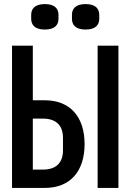

<svg xmlns="http://www.w3.org/2000/svg" viewBox="-20 -922 640 942"><path d="M39 0H200C323 0 395 -80 395 -215C395 -350 323 -430 200 -430H141V-698H39ZM141 -90V-340H191C252 -340 289 -310 289 -245V-185C289 -120 252 -90 191 -90ZM459 0H561V-698H459ZM200 -777C249 -777 267 -800 267 -830V-849C267 -879 249 -902 200 -902C151 -902 133 -879 133 -849V-830C133 -800 151 -777 200 -777ZM400 -777C449 -777 467 -800 467 -830V-849C467 -879 449 -902 400 -902C351 -902 333 -879 333 -849V-830C333 -800 351 -777 400 -777Z"/></svg>

Font: IBM Plex Mono Medm
Style: Regular
Weight: 500
Monospace: yes
Designer: Mike Abbink, Paul van der Laan, Pieter van Rosmalen
Foundry: Bold Monday
Version: Version 2.004